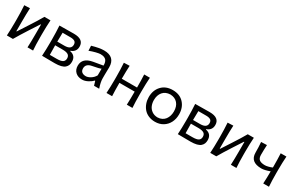

<svg xmlns="http://www.w3.org/2000/svg" viewBox="141 -1614 4172 2732"><g transform="rotate(30 2227.5 -248.5)"><path d="M173.8 0H74.7Q81.1 -106.4 81.1 -219.2V-269Q81.1 -386.2 73.7 -496.1L166 -499.5Q161.1 -409.7 161.1 -277.8V-120.1H168L274.4 -284.7Q352.1 -403.3 404.8 -496.1H504.9Q497.6 -386.2 497.6 -269V-219.2Q497.6 -92.3 504.9 0H413.6Q418 -92.8 418 -216.3V-376.5H411.1L305.7 -213.9Q226.6 -91.3 173.8 0Z M966.8 -263.7V-256.8Q1064.5 -237.3 1064.5 -136.7Q1064.5 -105.5 1055.2 -81.8Q1045.9 -58.1 1023.9 -38.3Q1002 -18.6 961.2 -8.3Q920.4 2 862.3 2Q816.4 2 745.4 1Q674.3 0 652.8 0Q659.2 -106.4 659.2 -219.2V-269Q659.2 -386.2 651.9 -496.1Q680.7 -496.1 763.4 -497.3Q846.2 -498.5 888.7 -498.5Q1050.8 -498.5 1050.8 -378.4Q1050.8 -333.5 1027.6 -304.2Q1004.4 -274.9 966.8 -263.7ZM870.6 -429.7H742.2Q739.7 -367.2 739.7 -282.7H856Q966.3 -282.7 966.3 -360.8Q966.3 -397.9 942.4 -413.8Q918.5 -429.7 870.6 -429.7ZM742.2 -66.4H855Q924.8 -66.4 952.9 -85.7Q981 -105 981 -144.5Q981 -186 952.4 -204.1Q923.8 -222.2 864.7 -222.2H739.7V-220.7Q739.7 -117.7 742.2 -66.4Z M1312 9.8Q1244.6 9.8 1203.6 -28.6Q1162.6 -66.9 1162.6 -133.3Q1162.6 -260.7 1324.2 -289.1L1480 -315.9Q1481 -344.7 1475.1 -366.2Q1469.2 -387.7 1458.7 -400.9Q1448.2 -414.1 1432.4 -422.1Q1416.5 -430.2 1399.9 -433.1Q1383.3 -436 1362.8 -436Q1340.3 -436 1289.8 -423.6Q1239.3 -411.1 1189 -391.6L1185.1 -472.2Q1306.2 -507.3 1379.9 -507.3Q1562.5 -507.3 1562.5 -334Q1562.5 -320.3 1561.3 -277.1Q1560.1 -233.9 1560.1 -210.9V-151.4Q1560.1 -89.4 1591.3 0H1506.8L1486.3 -68.8H1478Q1448.7 -36.6 1402.1 -13.4Q1355.5 9.8 1312 9.8ZM1335.9 -58.6Q1369.6 -58.6 1411.9 -84.7Q1454.1 -110.8 1478 -154.3L1478.5 -264.2Q1453.1 -250.5 1344.7 -230.5Q1247.1 -213.9 1247.1 -137.2Q1247.1 -96.2 1271.5 -77.4Q1295.9 -58.6 1335.9 -58.6Z M2130.9 -269V-219.2Q2130.9 -93.8 2137.7 0H2045.4Q2049.3 -97.7 2049.3 -216.8H1798.8Q1798.8 -91.8 1803.7 0H1711.4Q1717.8 -106.4 1717.8 -219.2V-269Q1717.8 -386.2 1710.4 -496.1L1803.7 -499.5Q1798.8 -411.6 1798.8 -284.2H2049.3Q2049.3 -410.2 2044.4 -496.1H2138.2Q2130.9 -396 2130.9 -269Z M2511.7 11.2Q2452.1 11.2 2403.8 -10Q2355.5 -31.2 2324.7 -67.9Q2293.9 -104.5 2277.6 -151.4Q2261.2 -198.2 2261.2 -251Q2261.2 -364.3 2328.9 -436Q2396.5 -507.8 2510.3 -507.8Q2626 -507.8 2692.4 -435.5Q2758.8 -363.3 2758.8 -251Q2758.8 -177.2 2729 -117.9Q2699.2 -58.6 2642.6 -23.7Q2585.9 11.2 2511.7 11.2ZM2511.7 -61Q2552.2 -62 2583.7 -77.9Q2615.2 -93.8 2634.8 -120.1Q2654.3 -146.5 2664.3 -179.7Q2674.3 -212.9 2674.3 -251Q2674.3 -334 2631.3 -383.5Q2588.4 -433.1 2511.7 -436Q2431.6 -433.6 2388.7 -382.6Q2345.7 -331.5 2345.7 -251Q2345.7 -200.2 2363.3 -158.7Q2380.9 -117.2 2419.2 -89.8Q2457.5 -62.5 2511.7 -61Z M3197.3 -263.7V-256.8Q3294.9 -237.3 3294.9 -136.7Q3294.9 -105.5 3285.6 -81.8Q3276.4 -58.1 3254.4 -38.3Q3232.4 -18.6 3191.7 -8.3Q3150.9 2 3092.8 2Q3046.9 2 2975.8 1Q2904.8 0 2883.3 0Q2889.6 -106.4 2889.6 -219.2V-269Q2889.6 -386.2 2882.3 -496.1Q2911.1 -496.1 2993.9 -497.3Q3076.7 -498.5 3119.1 -498.5Q3281.2 -498.5 3281.2 -378.4Q3281.2 -333.5 3258.1 -304.2Q3234.9 -274.9 3197.3 -263.7ZM3101.1 -429.7H2972.7Q2970.2 -367.2 2970.2 -282.7H3086.4Q3196.8 -282.7 3196.8 -360.8Q3196.8 -397.9 3172.9 -413.8Q3148.9 -429.7 3101.1 -429.7ZM2972.7 -66.4H3085.4Q3155.3 -66.4 3183.3 -85.7Q3211.4 -105 3211.4 -144.5Q3211.4 -186 3182.9 -204.1Q3154.3 -222.2 3095.2 -222.2H2970.2V-220.7Q2970.2 -117.7 2972.7 -66.4Z M3515.1 0H3416Q3422.4 -106.4 3422.4 -219.2V-269Q3422.4 -386.2 3415 -496.1L3507.3 -499.5Q3502.4 -409.7 3502.4 -277.8V-120.1H3509.3L3615.7 -284.7Q3693.4 -403.3 3746.1 -496.1H3846.2Q3838.9 -386.2 3838.9 -269V-219.2Q3838.9 -92.3 3846.2 0H3754.9Q3759.3 -92.8 3759.3 -216.3V-376.5H3752.4L3647 -213.9Q3567.9 -91.3 3515.1 0Z M4380.9 0H4286.6Q4292.5 -100.6 4292.5 -202.1Q4207 -170.9 4155.3 -170.9Q3972.2 -170.9 3972.2 -325.2Q3972.2 -418 3965.3 -496.1L4059.6 -499.5Q4055.2 -420.4 4055.2 -337.4Q4055.2 -282.7 4084 -259.3Q4112.8 -235.8 4177.2 -235.8Q4197.8 -235.8 4230.2 -243.7Q4262.7 -251.5 4292.5 -265.1V-286.1Q4292.5 -398.4 4287.6 -496.1H4381.3Q4374 -396 4374 -269V-219.2Q4374 -93.8 4380.9 0Z"/></g></svg>

Font: Commissioner Flair
Style: Regular
Weight: 400
Designer: Kostas Bartsokas
Foundry: Kostas Bartsokas
Version: Version 1.000